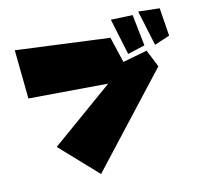

<svg xmlns="http://www.w3.org/2000/svg" viewBox="-71 -683 802 759"><g transform="rotate(-10 330.0 -303.5)"><path d="M531 -607 574 -466 635 -492 617 -605ZM419 -594 463 -449 532 -471 507 -597ZM572 -380 275 0 121 -136 365 -347 44 -344 24 -541 405 -524 439 -421 537 -449Z"/></g></svg>

Font: Super Mario
Style: Regular
Weight: 400
Version: Version 1.0